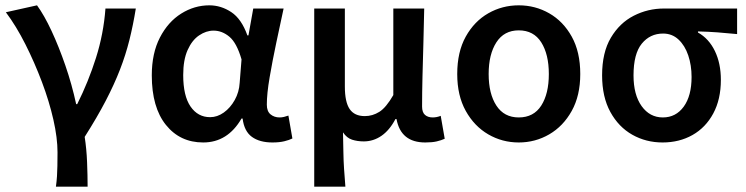

<svg xmlns="http://www.w3.org/2000/svg" viewBox="-20 -523 2800 721"><path d="M190 178Q193 156 194 138.5Q195 121 195.5 100Q196 79 196 49Q196 -5 180.5 -73.5Q165 -142 137.5 -215Q110 -288 75.5 -356.5Q41 -425 2 -477L119 -503Q146 -466 173.5 -407Q201 -348 225.5 -277Q250 -206 266 -132H270Q312 -216 340.5 -306Q369 -396 376 -491H490Q480 -429 466 -373Q452 -317 430.5 -261.5Q409 -206 377 -144.5Q345 -83 298 -9Q305 36 307 86Q309 136 309 178Z M743 12Q656 12 603 -54Q550 -120 550 -240Q550 -323 580.5 -382Q611 -441 660.5 -472Q710 -503 766 -503Q810 -503 848.5 -477.5Q887 -452 909 -390H913L931 -491H1045Q1032 -431 1017.5 -362.5Q1003 -294 992.5 -232.5Q982 -171 982 -130Q982 -105 996 -93.5Q1010 -82 1030 -82Q1038 -82 1046.5 -84Q1055 -86 1063 -89L1078 -3Q1066 3 1047.5 7.5Q1029 12 1003 12Q955 12 926 -9Q897 -30 891 -78H887Q835 12 743 12ZM769 -83Q796 -83 820.5 -100.5Q845 -118 861.5 -147.5Q878 -177 880 -212L887 -300Q869 -362 841.5 -385Q814 -408 782 -408Q754 -408 727.5 -390Q701 -372 684.5 -335Q668 -298 668 -241Q668 -163 695.5 -123Q723 -83 769 -83Z M1160 178V-491H1275V-198Q1275 -140 1293 -113.5Q1311 -87 1350 -87Q1379 -87 1404.5 -103Q1430 -119 1457 -166V-491H1573Q1572 -430 1570 -363.5Q1568 -297 1566.5 -235Q1565 -173 1565 -123Q1565 -101 1576 -91.5Q1587 -82 1605 -82Q1620 -82 1635 -88L1650 -2Q1637 4 1620 8Q1603 12 1577 12Q1485 12 1469 -76H1465Q1443 -34 1412.5 -13Q1382 8 1346 8Q1322 8 1302 1.5Q1282 -5 1268 -26Q1269 16 1269.5 48.5Q1270 81 1272 111Q1274 141 1277 178Z M1928 12Q1866 12 1813.5 -18.5Q1761 -49 1729 -106.5Q1697 -164 1697 -245Q1697 -328 1729 -385.5Q1761 -443 1813.5 -473Q1866 -503 1928 -503Q1990 -503 2042.5 -473Q2095 -443 2127 -385.5Q2159 -328 2159 -245Q2159 -164 2127 -106.5Q2095 -49 2042.5 -18.5Q1990 12 1928 12ZM1928 -82Q1984 -82 2012.5 -126.5Q2041 -171 2041 -245Q2041 -319 2012.5 -364Q1984 -409 1928 -409Q1873 -409 1844 -364Q1815 -319 1815 -245Q1815 -171 1844 -126.5Q1873 -82 1928 -82Z M2468 12Q2406 12 2354.5 -17Q2303 -46 2272 -102.5Q2241 -159 2241 -240Q2241 -326 2274 -381.5Q2307 -437 2360 -464Q2413 -491 2473 -491H2748V-395Q2707 -399 2674 -401.5Q2641 -404 2601 -405V-401Q2642 -378 2664.5 -331.5Q2687 -285 2687 -223Q2687 -150 2658.5 -97Q2630 -44 2580.5 -16Q2531 12 2468 12ZM2469 -82Q2518 -82 2547.5 -122.5Q2577 -163 2577 -234Q2577 -278 2564.5 -315Q2552 -352 2528 -374.5Q2504 -397 2470 -397Q2421 -397 2390 -359Q2359 -321 2359 -240Q2359 -167 2389.5 -124.5Q2420 -82 2469 -82Z"/></svg>

Font: Source Sans Pro SemiBold
Style: Regular
Weight: 600
Designer: Paul D. Hunt
Foundry: Adobe Systems Incorporated
Version: Version 2.045;hotconv 1.0.109;makeotfexe 2.5.65596